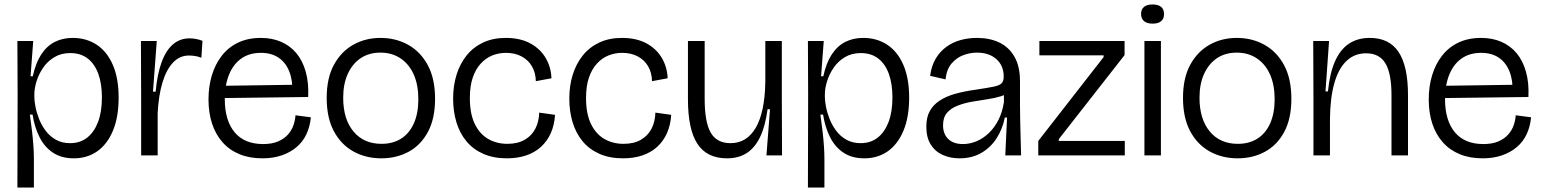

<svg xmlns="http://www.w3.org/2000/svg" viewBox="-20 -697 6916 861"><path d="M58 144 59 -269 58 -513H129L117 -355H127Q140 -415 165 -453Q190 -491 225.5 -509Q261 -527 306 -527Q367 -527 413.5 -496.5Q460 -466 486 -406Q512 -346 512 -259Q512 -172 486.5 -111Q461 -50 416 -18.5Q371 13 311 13Q256 13 218 -12Q180 -37 157.5 -81.5Q135 -126 126 -183H114Q120 -141 124 -105.5Q128 -70 130 -40Q132 -10 132 16V144ZM294 -55Q339 -55 370.5 -79.5Q402 -104 419.5 -149.5Q437 -195 437 -260Q437 -321 421 -365.5Q405 -410 373.5 -434.5Q342 -459 295 -459Q254 -459 223.5 -440.5Q193 -422 173.5 -393.5Q154 -365 144 -333Q134 -301 134 -273V-262Q134 -245 139 -218.5Q144 -192 155 -164Q166 -136 184.5 -111Q203 -86 230.5 -70.5Q258 -55 294 -55Z M613 0V-250L612 -513H683L666 -286H678Q685 -364 704.5 -417.5Q724 -471 755.5 -498Q787 -525 830 -525Q843 -525 857.5 -522.5Q872 -520 888 -514L883 -438Q868 -444 854 -446Q840 -448 827 -448Q786 -448 756 -416.5Q726 -385 708.5 -327Q691 -269 687 -189V0Z M1157 13Q1099 13 1054 -5.5Q1009 -24 978 -59Q947 -94 931 -142.5Q915 -191 915 -251Q915 -309 930 -359Q945 -409 974.5 -447Q1004 -485 1048 -506Q1092 -527 1150 -527Q1200 -527 1240.5 -509.5Q1281 -492 1309 -458.5Q1337 -425 1351 -375.5Q1365 -326 1362 -262L960 -257V-312L1311 -317L1291 -282Q1293 -337 1277 -377Q1261 -417 1229 -438.5Q1197 -460 1150 -460Q1098 -460 1062 -434.5Q1026 -409 1007 -362Q988 -315 988 -253Q988 -157 1032 -104Q1076 -51 1160 -51Q1200 -51 1227.5 -63Q1255 -75 1272 -94.5Q1289 -114 1296.5 -137Q1304 -160 1305 -180L1374 -171Q1370 -129 1354 -95Q1338 -61 1309.5 -37Q1281 -13 1242.5 0Q1204 13 1157 13Z M1690 13Q1620 13 1564.5 -18Q1509 -49 1477 -109Q1445 -169 1445 -258Q1445 -347 1477.5 -406.5Q1510 -466 1564.5 -496.5Q1619 -527 1686 -527Q1755 -527 1810.5 -496Q1866 -465 1898.5 -404.5Q1931 -344 1931 -254Q1931 -165 1899 -105.5Q1867 -46 1812.5 -16.5Q1758 13 1690 13ZM1691 -52Q1742 -52 1779 -75.5Q1816 -99 1836 -144Q1856 -189 1856 -252Q1856 -316 1835.5 -362.5Q1815 -409 1776.5 -435Q1738 -461 1686 -461Q1635 -461 1598 -436.5Q1561 -412 1540 -366.5Q1519 -321 1519 -259Q1519 -163 1565 -107.5Q1611 -52 1691 -52Z M2253 13Q2193 13 2147.5 -7Q2102 -27 2072 -63Q2042 -99 2027 -148Q2012 -197 2012 -255Q2012 -313 2027.5 -362.5Q2043 -412 2073 -449Q2103 -486 2147 -506.5Q2191 -527 2248 -527Q2313 -527 2358 -502.5Q2403 -478 2427 -437Q2451 -396 2453 -346L2383 -333Q2382 -371 2365.5 -399.5Q2349 -428 2319 -444Q2289 -460 2249 -460Q2217 -460 2188 -448.5Q2159 -437 2136 -412Q2113 -387 2100 -349Q2087 -311 2087 -257Q2087 -187 2109 -141.5Q2131 -96 2169 -74Q2207 -52 2255 -52Q2302 -52 2333.5 -70.5Q2365 -89 2381 -120.5Q2397 -152 2398 -192L2469 -182Q2466 -136 2450 -100Q2434 -64 2406 -38.5Q2378 -13 2339.5 0Q2301 13 2253 13Z M2774 13Q2714 13 2668.5 -7Q2623 -27 2593 -63Q2563 -99 2548 -148Q2533 -197 2533 -255Q2533 -313 2548.5 -362.5Q2564 -412 2594 -449Q2624 -486 2668 -506.5Q2712 -527 2769 -527Q2834 -527 2879 -502.5Q2924 -478 2948 -437Q2972 -396 2974 -346L2904 -333Q2903 -371 2886.5 -399.5Q2870 -428 2840 -444Q2810 -460 2770 -460Q2738 -460 2709 -448.5Q2680 -437 2657 -412Q2634 -387 2621 -349Q2608 -311 2608 -257Q2608 -187 2630 -141.5Q2652 -96 2690 -74Q2728 -52 2776 -52Q2823 -52 2854.5 -70.5Q2886 -89 2902 -120.5Q2918 -152 2919 -192L2990 -182Q2987 -136 2971 -100Q2955 -64 2927 -38.5Q2899 -13 2860.5 0Q2822 13 2774 13Z M3240 13Q3150 13 3107.5 -52Q3065 -117 3065 -252V-513H3140V-253Q3140 -150 3167 -102.5Q3194 -55 3256 -55Q3293 -55 3321 -72.5Q3349 -90 3369 -124Q3389 -158 3400 -210Q3411 -262 3412 -331V-513H3486V-255L3487 0H3417L3433 -207H3422Q3412 -131 3388.5 -82.5Q3365 -34 3328.5 -10.5Q3292 13 3240 13Z M3603 144 3604 -269 3603 -513H3674L3662 -355H3672Q3685 -415 3710 -453Q3735 -491 3770.5 -509Q3806 -527 3851 -527Q3912 -527 3958.5 -496.5Q4005 -466 4031 -406Q4057 -346 4057 -259Q4057 -172 4031.5 -111Q4006 -50 3961 -18.5Q3916 13 3856 13Q3801 13 3763 -12Q3725 -37 3702.5 -81.5Q3680 -126 3671 -183H3659Q3665 -141 3669 -105.5Q3673 -70 3675 -40Q3677 -10 3677 16V144ZM3839 -55Q3884 -55 3915.5 -79.5Q3947 -104 3964.5 -149.5Q3982 -195 3982 -260Q3982 -321 3966 -365.5Q3950 -410 3918.5 -434.5Q3887 -459 3840 -459Q3799 -459 3768.5 -440.5Q3738 -422 3718.5 -393.5Q3699 -365 3689 -333Q3679 -301 3679 -273V-262Q3679 -245 3684 -218.5Q3689 -192 3700 -164Q3711 -136 3729.5 -111Q3748 -86 3775.5 -70.5Q3803 -55 3839 -55Z M4283 13Q4242 13 4208 -2Q4174 -17 4154 -48.5Q4134 -80 4134 -129Q4134 -171 4149.5 -199Q4165 -227 4194 -246Q4223 -265 4264 -276.5Q4305 -288 4357 -295Q4410 -303 4436.5 -308.5Q4463 -314 4472 -324Q4481 -334 4481 -353Q4481 -403 4448 -432Q4415 -461 4361 -461Q4330 -461 4299.5 -449.5Q4269 -438 4247 -412Q4225 -386 4220 -341L4151 -357Q4157 -402 4176 -434Q4195 -466 4224 -487Q4253 -508 4288 -517.5Q4323 -527 4361 -527Q4418 -527 4461 -506.5Q4504 -486 4529 -443Q4554 -400 4554 -333V-227Q4554 -190 4555 -151.5Q4556 -113 4557 -74.5Q4558 -36 4559 0H4488Q4490 -44 4492 -85Q4494 -126 4496 -170H4486Q4476 -119 4449.5 -77.5Q4423 -36 4381 -11.5Q4339 13 4283 13ZM4298 -51Q4329 -51 4359 -63.5Q4389 -76 4414.5 -100.5Q4440 -125 4457.5 -159.5Q4475 -194 4482 -239V-285L4509 -290Q4496 -274 4469 -265.5Q4442 -257 4408 -252Q4374 -247 4339.5 -241Q4305 -235 4275 -223.5Q4245 -212 4227 -191.5Q4209 -171 4209 -135Q4209 -96 4232.5 -73.5Q4256 -51 4298 -51Z M4636 0V-65L4929 -441V-449H4641V-513H5023V-450L4728 -73V-65H5024V0Z M5112 0V-513H5186V0ZM5149 -591Q5123 -591 5110 -602.5Q5097 -614 5097 -635Q5097 -655 5110 -666Q5123 -677 5148 -677Q5174 -677 5187 -666Q5200 -655 5200 -634Q5200 -613 5187 -602Q5174 -591 5149 -591Z M5530 13Q5460 13 5404.5 -18Q5349 -49 5317 -109Q5285 -169 5285 -258Q5285 -347 5317.5 -406.5Q5350 -466 5404.5 -496.5Q5459 -527 5526 -527Q5595 -527 5650.5 -496Q5706 -465 5738.5 -404.5Q5771 -344 5771 -254Q5771 -165 5739 -105.5Q5707 -46 5652.5 -16.5Q5598 13 5530 13ZM5531 -52Q5582 -52 5619 -75.5Q5656 -99 5676 -144Q5696 -189 5696 -252Q5696 -316 5675.5 -362.5Q5655 -409 5616.5 -435Q5578 -461 5526 -461Q5475 -461 5438 -436.5Q5401 -412 5380 -366.5Q5359 -321 5359 -259Q5359 -163 5405 -107.5Q5451 -52 5531 -52Z M5870 0V-258L5869 -513H5940L5924 -287H5935Q5943 -368 5966.5 -421.5Q5990 -475 6029 -501Q6068 -527 6123 -527Q6210 -527 6252 -463.5Q6294 -400 6294 -270V0H6220V-270Q6220 -367 6193 -412.5Q6166 -458 6106 -458Q6054 -458 6018 -423.5Q5982 -389 5963.5 -323.5Q5945 -258 5944 -163V0Z M6629 13Q6571 13 6526 -5.5Q6481 -24 6450 -59Q6419 -94 6403 -142.5Q6387 -191 6387 -251Q6387 -309 6402 -359Q6417 -409 6446.5 -447Q6476 -485 6520 -506Q6564 -527 6622 -527Q6672 -527 6712.5 -509.5Q6753 -492 6781 -458.5Q6809 -425 6823 -375.5Q6837 -326 6834 -262L6432 -257V-312L6783 -317L6763 -282Q6765 -337 6749 -377Q6733 -417 6701 -438.5Q6669 -460 6622 -460Q6570 -460 6534 -434.5Q6498 -409 6479 -362Q6460 -315 6460 -253Q6460 -157 6504 -104Q6548 -51 6632 -51Q6672 -51 6699.5 -63Q6727 -75 6744 -94.5Q6761 -114 6768.5 -137Q6776 -160 6777 -180L6846 -171Q6842 -129 6826 -95Q6810 -61 6781.5 -37Q6753 -13 6714.5 0Q6676 13 6629 13Z"/></svg>

Font: Bricolage Grotesque 72pt Light
Style: Regular
Weight: 300
Designer: Mathieu Triay
Foundry: Atelier Triay
Version: Version 1.001;gftools[0.9.33.dev8+g029e19f]